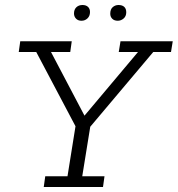

<svg xmlns="http://www.w3.org/2000/svg" viewBox="-20 -748 711 768"><path d="M155 0 161 -43H250L282 -243L125 -540H55L61 -583H267L261 -540H184L325 -272L305 -270L532 -540H455L462 -583H671L664 -540H593L341 -241L309 -43H398L392 0ZM306 -665Q292 -665 284 -673.5Q276 -682 276 -694Q276 -710 285.5 -719Q295 -728 310 -728Q324 -728 332 -720.5Q340 -713 340 -700Q340 -684 330 -674.5Q320 -665 306 -665ZM451 -665Q437 -665 429 -673Q421 -681 421 -693Q421 -711 431 -719.5Q441 -728 454 -728Q469 -728 477 -720.5Q485 -713 485 -699Q485 -683 474.5 -674Q464 -665 451 -665Z"/></svg>

Font: Rokkitt SemiBold Light
Style: Italic
Weight: 300
Italic angle: -9°
Version: Version 3.103